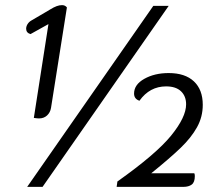

<svg xmlns="http://www.w3.org/2000/svg" viewBox="-20 -729 860 749"><path d="M112 -269 169 -635 99 -596Q82 -601 82 -617Q82 -626 87.5 -635Q93 -644 104 -650L157 -681Q161 -683 175.5 -692Q190 -701 201 -705Q212 -709 222 -709Q234 -709 241 -700L179 -308Q176 -290 163.5 -278.5Q151 -267 132 -267Q126 -267 112 -269ZM578 -706H638L146 0H86ZM438 -21Q589 -128 647.5 -200Q706 -272 706 -322Q706 -354 686 -373Q666 -392 628 -392Q564 -392 524 -336Q503 -343 503 -364Q503 -399 543 -421.5Q583 -444 638 -444Q702 -444 736.5 -411.5Q771 -379 771 -320Q771 -273 748.5 -232.5Q726 -192 685 -152.5Q644 -113 570 -53H738Q740 -49 740 -42Q740 -18 728 -9Q716 0 695 0H435Z"/></svg>

Font: Thasadith
Style: Bold Italic
Weight: 700
Italic angle: -9°
Designer: Cadson Demak Co.,Ltd.
Foundry: Cadson Demak Co.,Ltd.
Version: Version 1.000; ttfautohint (v1.6)